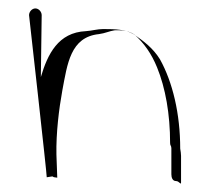

<svg xmlns="http://www.w3.org/2000/svg" viewBox="-20 -497 529 456"><path d="M49 -461C49 -461 92 -78 91 -76L104 -78C106 -78 107 -76 109 -76L116 -75L114 -130C113 -181 120 -238 128 -282C140 -345 147 -409 215 -416C230 -418 239 -423 252 -425C271 -426 288 -423 299 -415C322 -395 340 -369 353 -337C373 -288 384 -226 384 -157C384 -151 387 -151 387 -145V-83C387 -75 390 -67 398 -67C406 -67 410 -56 410 -64V-127C410 -132 409 -138 408 -144C408 -227 390 -302 360 -356C344 -382 322 -399 297 -416C278 -427 255 -428 225 -428C211 -428 199 -424 184 -423C118 -420 93 -368 77 -314L79 -461C79 -469 72 -477 64 -477C56 -477 49 -469 49 -461Z"/></svg>

Font: Photofail
Style: Regular
Weight: 400
Foundry: Cannot Into Space Fonts
Version: Version 0.97